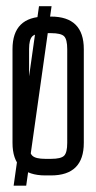

<svg xmlns="http://www.w3.org/2000/svg" viewBox="-20 -557 308 614"><path d="M195 -400Q195 -431 185 -441Q175 -451 143 -451H125Q94 -451 83.5 -441Q73 -431 73 -400V-100Q73 -69 83.5 -59Q94 -49 125 -49H143Q175 -49 185 -59Q195 -69 195 -100ZM20 -100V-400Q20 -504 125 -504H143Q248 -504 248 -400V-100Q248 4 143 4H125Q20 4 20 -100ZM104.7 -537.1H144.9L63.8 36.8H23.6Z"/></svg>

Font: Karantina Light
Style: Regular
Weight: 300
Designer: Rony Koch
Foundry: Rony Koch
Version: Version 1.000; ttfautohint (v1.8.3)